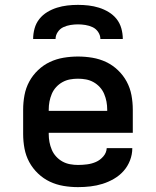

<svg xmlns="http://www.w3.org/2000/svg" viewBox="-20 -760 640 788"><path d="M300 8Q270 8 240.5 3Q211 -2 184.5 -14.5Q158 -27 136 -48Q114 -69 100 -95Q86 -121 80.5 -150.5Q75 -180 75 -210V-310Q75 -340 80.5 -369.5Q86 -399 100 -425Q114 -451 136 -472Q158 -493 184.5 -505.5Q211 -518 240.5 -523Q270 -528 300 -528Q330 -528 359.5 -523Q389 -518 415.5 -505.5Q442 -493 464 -472Q486 -451 500 -425Q514 -399 519.5 -369.5Q525 -340 525 -310V-215H180V-210Q180 -193 183 -177Q186 -161 192.5 -145.5Q199 -130 210.5 -117.5Q222 -105 236.5 -97Q251 -89 267.5 -86Q284 -83 300 -83Q319 -83 338 -85.5Q357 -88 374 -95.5Q391 -103 404 -118Q417 -133 418 -152H523Q523 -126 513.5 -101.5Q504 -77 487 -58Q470 -39 447.5 -26Q425 -13 401 -5.5Q377 2 351.5 5Q326 8 300 8ZM180 -305H420V-310Q420 -327 417 -343Q414 -359 407.5 -374.5Q401 -390 389.5 -402.5Q378 -415 363.5 -423Q349 -431 333 -434Q317 -437 300 -437Q283 -437 267 -434Q251 -431 236.5 -423Q222 -415 210.5 -402.5Q199 -390 192.5 -374.5Q186 -359 183 -343Q180 -327 180 -310ZM116 -600Q116 -622 122 -643.5Q128 -665 141.5 -682Q155 -699 174 -710.5Q193 -722 214 -728.5Q235 -735 256.5 -737.5Q278 -740 300 -740Q322 -740 343.5 -737.5Q365 -735 386 -728.5Q407 -722 426 -710.5Q445 -699 458.5 -682Q472 -665 478 -643.5Q484 -622 484 -600H392Q392 -615 383 -628.5Q374 -642 360 -648.5Q346 -655 330.5 -657.5Q315 -660 300 -660Q285 -660 269.5 -657.5Q254 -655 240 -648.5Q226 -642 217 -628.5Q208 -615 208 -600Z"/></svg>

Font: Iosevka Semibold Extended
Style: Regular
Weight: 600
Width: 7
Monospace: yes
Designer: Belleve Invis
Foundry: Belleve Invis
Version: Version 32.5.0; ttfautohint (v1.8.4)